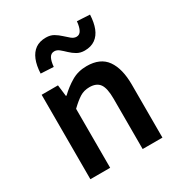

<svg xmlns="http://www.w3.org/2000/svg" viewBox="-172 -848 905 967"><g transform="rotate(-30 280.0 -365.0)"><path d="M73 0V-491H168L176 -425H180Q213 -457 252 -480Q291 -503 341 -503Q420 -503 456 -452Q492 -401 492 -308V0H377V-293Q377 -354 359 -379Q341 -404 300 -404Q268 -404 243.5 -388.5Q219 -373 188 -343V0ZM373 -575Q348 -575 329 -586Q310 -597 294.5 -612Q279 -627 265.5 -638Q252 -649 237 -649Q218 -649 208.5 -632Q199 -615 196 -582L122 -586Q124 -632 137 -664Q150 -696 174 -713Q198 -730 235 -730Q261 -730 279.5 -719Q298 -708 313.5 -693.5Q329 -679 343 -667.5Q357 -656 372 -656Q390 -656 399.5 -673.5Q409 -691 412 -723L486 -719Q484 -674 471.5 -642Q459 -610 434.5 -592.5Q410 -575 373 -575Z"/></g></svg>

Font: Source Sans 3 ExtraLight SemiBold
Style: Regular
Weight: 600
Version: Version 3.052;hotconv 1.1.0;makeotfexe 2.6.0